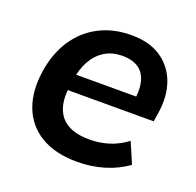

<svg xmlns="http://www.w3.org/2000/svg" viewBox="-99 -619 746 732"><g transform="rotate(20 274.0 -252.5)"><path d="M285 10Q196 10 137.5 -25Q79 -60 55 -123.5Q31 -187 44 -271Q56 -347 92.5 -401.5Q129 -456 186 -485.5Q243 -515 316 -515Q389 -515 436.5 -483Q484 -451 504 -395.5Q524 -340 512 -267L507 -235H140L150 -301H429L410 -285Q421 -356 395.5 -392.5Q370 -429 311 -429Q269 -429 238.5 -410Q208 -391 189.5 -357.5Q171 -324 165 -282L160 -249Q149 -171 183.5 -128.5Q218 -86 301 -86Q340 -86 377.5 -97.5Q415 -109 450 -135L486 -51Q445 -21 393 -5.5Q341 10 285 10Z"/></g></svg>

Font: Mulish ExtraLight
Style: Italic
Weight: 200
Italic angle: -9°
Designer: Vernon Adams
Foundry: Vernon Adams
Version: Version 3.603